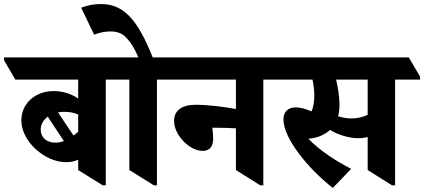

<svg xmlns="http://www.w3.org/2000/svg" viewBox="-85 -911 2105 953"><path d="M245 -106C266 -106 286 -111 303 -118V-67L425 9H440V-516H564V-531L508 -626H-65V-612L-9 -516H303V-422C272 -443 231 -459 181 -459C92 -459 21 -399 21 -314C21 -262 49 -210 92 -171C135 -132 188 -106 245 -106ZM233 -356C262 -356 284 -351 303 -343V-257C295 -250 287 -243 280 -238L203 -353C213 -355 223 -356 233 -356ZM117 -267C117 -293 130 -315 152 -332L232 -211C218 -205 203 -203 189 -203C146 -203 117 -229 117 -267Z M679 9H694V-516H818V-531L762 -626H673C595 -823 523 -891 416 -891C379 -891 349 -884 318 -873L382 -739C411 -750 439 -755 463 -755C500 -755 526 -744 549 -716C568 -695 584 -667 602 -626H433V-612L489 -516H557V-67Z M921 -162C956 -162 973 -184 973 -223C973 -242 971 -261 969 -277C973 -277 976 -277 981 -277C1022 -277 1055 -276 1086 -274V-67L1207 9H1222V-516H1347V-531L1291 -626H687V-612L743 -516H1086V-370C1032 -380 950 -391 886 -391C817 -391 779 -362 779 -311C779 -240 856 -162 921 -162Z M1567 22 1658 -73C1584 -111 1504 -162 1446 -222C1452 -223 1458 -224 1466 -225C1502 -231 1531 -246 1553 -266C1593 -242 1647 -225 1692 -225C1710 -225 1726 -227 1740 -231V-67L1861 9H1876V-516H2000V-531L1944 -626H1216V-612L1272 -516H1466C1472 -489 1475 -460 1475 -436C1475 -407 1471 -380 1461 -358C1432 -371 1406 -378 1384 -378C1343 -378 1322 -356 1322 -317C1322 -228 1438 -79 1567 22ZM1600 -392C1600 -432 1593 -475 1583 -516H1740V-341C1717 -330 1690 -323 1659 -323C1636 -323 1613 -328 1593 -334C1598 -351 1600 -371 1600 -392Z"/></svg>

Font: Noto Serif Devanagari SemiCondensed ExtraBold
Style: Regular
Weight: 800
Width: 4
Designer: Universal Thirst, Indian Type Foundry and the Monotype Design Team
Foundry: Monotype Imaging Inc.
Version: Version 2.004